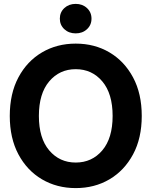

<svg xmlns="http://www.w3.org/2000/svg" viewBox="-20 -966 788 998"><path d="M373.5 11.7Q275.9 11.7 198.2 -33.9Q120.6 -79.6 75.7 -163.8Q30.8 -248 30.8 -363.3Q30.8 -479.5 75.7 -563.7Q120.6 -647.9 198.2 -693.6Q275.9 -739.3 373.5 -739.3Q471.7 -739.3 549.1 -693.6Q626.5 -647.9 671.6 -563.7Q716.8 -479.5 716.8 -363.3Q716.8 -247.6 671.6 -163.6Q626.5 -79.6 549.1 -33.9Q471.7 11.7 373.5 11.7ZM373.5 -121.1Q458 -121.1 511.7 -184.3Q565.4 -247.6 565.4 -363.3Q565.4 -479.5 511.7 -543Q458 -606.4 373.5 -606.4Q289.6 -606.4 235.8 -543Q182.1 -479.5 182.1 -363.3Q182.1 -247.6 235.8 -184.3Q289.6 -121.1 373.5 -121.1ZM373.5 -792.5Q337.9 -792.5 314.5 -814.2Q291 -835.9 291 -869.1Q291 -902.3 314.5 -924.1Q337.9 -945.8 373.5 -945.8Q408.7 -945.8 432.1 -924.1Q455.6 -902.3 455.6 -869.1Q455.6 -835.9 432.1 -814.2Q408.7 -792.5 373.5 -792.5Z"/></svg>

Font: Inter Display
Style: Bold
Weight: 700
Designer: Rasmus Andersson
Foundry: rsms
Version: Version 4.001;git-9221beed3